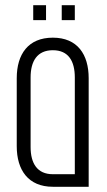

<svg xmlns="http://www.w3.org/2000/svg" viewBox="-20 -714 410 734"><path d="M107 -694V-637H156V-694ZM216 -694V-637H266V-694ZM182 -570C88 -570 44 -507 44 -415V-155C44 -64 88 0 182 0H319V-415C319 -506 276 -570 182 -570ZM182 -48C122 -48 97 -90 97 -152V-418C97 -480 122 -522 182 -522C242 -522 266 -480 266 -418V-48Z"/></svg>

Font: Modon Arabic
Style: Regular
Weight: 400
Designer: Ahmedzaza
Foundry: Ahmedzaza
Version: Version 2.010